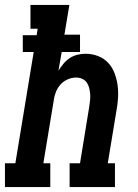

<svg xmlns="http://www.w3.org/2000/svg" viewBox="-39 -755 559 775"><path d="M-19 0V-96H23L97 -545H53V-613H109L113 -639H84V-735H241L221 -615H284V-545H210L197 -470Q206 -484 217 -497.5Q228 -511 242.5 -520.5Q257 -530 273.5 -534Q290 -538 306 -538Q332 -538 356 -529Q380 -520 397 -502Q414 -484 423 -460.5Q432 -437 435.5 -412Q439 -387 437.5 -360.5Q436 -334 431 -308L396 -96H425V0H242V-96H284L321 -323Q323 -336 324.5 -349.5Q326 -363 325 -375.5Q324 -388 321 -400Q318 -412 311 -422Q304 -432 292.5 -437Q281 -442 268 -442Q251 -442 234 -434.5Q217 -427 205 -413.5Q193 -400 186.5 -383.5Q180 -367 178 -350L136 -96H164V0Z"/></svg>

Font: Iosevka Curly Slab Oblique
Style: Bold
Weight: 700
Italic angle: -9°
Monospace: yes
Designer: Belleve Invis
Foundry: Belleve Invis
Version: Version 11.1.0; ttfautohint (v1.8.3)